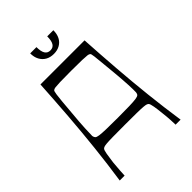

<svg xmlns="http://www.w3.org/2000/svg" viewBox="-248 -974 1084 1084"><g transform="rotate(-45 294.0 -432.5)"><path d="M51 0Q68 -115 80.5 -230.5Q93 -346 102 -463.5Q111 -581 118 -700H470Q477 -581 486 -463.5Q495 -346 507.5 -230.5Q520 -115 537 0H497Q497 -8 495.5 -37.5Q494 -67 490 -99Q487 -131 482.5 -157.5Q478 -184 472 -190Q469 -193 463 -195.5Q457 -198 440 -199.5Q423 -201 388.5 -201.5Q354 -202 294 -202Q233 -202 198.5 -201.5Q164 -201 147.5 -199.5Q131 -198 125 -195.5Q119 -193 116 -190Q110 -184 105.5 -157.5Q101 -131 97 -99Q94 -67 92 -37.5Q90 -8 90 0ZM294 -258Q352 -258 386.5 -259Q421 -260 438.5 -262.5Q456 -265 461.5 -270.5Q467 -276 468 -287Q469 -306 467 -347.5Q465 -389 459 -454Q453 -513 450 -547Q447 -581 445 -596Q443 -611 441.5 -616Q440 -621 437 -623Q433 -627 422 -628.5Q411 -630 382 -631Q353 -632 294 -632Q235 -632 206 -631Q177 -630 166.5 -628.5Q156 -627 151 -623Q148 -621 146.5 -616Q145 -611 142.5 -596Q140 -581 137 -547Q134 -513 129 -454Q123 -389 121 -347.5Q119 -306 119 -287Q121 -276 126.5 -270.5Q132 -265 149.5 -262.5Q167 -260 201.5 -259Q236 -258 294 -258ZM294 -768Q265 -768 244.5 -780Q224 -792 212.5 -813.5Q201 -835 201 -865H251Q251 -830 261.5 -813Q272 -796 294 -796Q316 -796 326.5 -813Q337 -830 337 -865H386Q386 -835 375 -813.5Q364 -792 343 -780Q322 -768 294 -768Z"/></g></svg>

Font: Ojuju
Style: Regular
Weight: 400
Designer: Chisaokwu Joboson, Mirko Velimirovic
Foundry: Udi Foundry
Version: Version 1.000